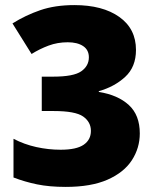

<svg xmlns="http://www.w3.org/2000/svg" viewBox="-20 -815 612 754"><path d="M514 -619Q514 -552 471.5 -513Q429 -474 368 -457V-454Q443 -442 486 -402.5Q529 -363 529 -291Q529 -234 498 -186Q467 -138 402.5 -109.5Q338 -81 238 -81Q174 -81 125.5 -91Q77 -101 33 -118V-270Q75 -248 122.5 -237.5Q170 -227 218 -227Q280 -227 308.5 -246.5Q337 -266 337 -301Q337 -336 306.5 -357.5Q276 -379 190 -379H144V-514H189Q269 -514 299 -535Q329 -556 329 -590Q329 -619 306.5 -634Q284 -649 246 -649Q206 -649 171 -636Q136 -623 104 -603L29 -723Q80 -755 138 -775Q196 -795 272 -795Q383 -795 448.5 -748.5Q514 -702 514 -619Z"/></svg>

Font: Noto Sans Kannada UI Black
Style: Regular
Weight: 900
Designer: Jelle Bosma - Monotype Design Team
Foundry: Monotype Imaging Inc.
Version: Version 2.005; ttfautohint (v1.8.4.7-5d5b)